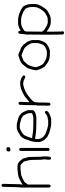

<svg xmlns="http://www.w3.org/2000/svg" viewBox="846 -1568 895 2628"><g transform="rotate(-90 1294.0 -254.5)"><path d="M71.8 -681.6Q84 -681.6 91.3 -664.1Q91.3 -633.8 85.4 -423.8Q81.5 -417.5 81.5 -412.1V-392.6Q99.6 -407.7 171.4 -443.4Q177.7 -443.4 198.7 -451.2Q208.5 -455.1 269 -460.9Q269 -462.9 274.9 -462.9H349.1Q396.5 -448.2 423.3 -404.3Q436 -404.3 450.7 -335.9Q458.5 -310.5 458.5 -308.6Q462.4 -194.8 462.4 -136.7Q466.3 -121.1 466.3 -117.2V-56.6Q462.4 -42.5 460.4 -15.6Q451.7 -3.9 440.9 -3.9Q425.3 -3.9 421.4 -25.4V-54.7Q421.4 -56.6 425.3 -70.3V-111.3Q421.4 -130.4 421.4 -132.8Q421.4 -306.2 409.7 -324.2Q397.9 -384.8 386.2 -384.8Q353.5 -421.9 341.3 -421.9H288.6Q286.6 -421.9 272.9 -418H251.5Q196.8 -412.1 196.8 -406.2Q159.7 -394.5 146 -382.8Q108.9 -369.1 93.3 -334Q89.8 -334 81.5 -320.3V-31.2Q78.1 -9.8 60.1 -9.8Q44.4 -9.8 40.5 -31.2V-423.8L44.4 -437.5Q48.3 -539.1 50.3 -664.1Q56.6 -681.6 71.8 -681.6Z M557.6 -614.3H571.3Q592.8 -610.8 592.8 -592.8V-583Q592.8 -559.6 551.8 -559.6Q534.2 -565.9 534.2 -581.1V-590.8Q539.1 -614.3 557.6 -614.3ZM563.5 -440.4Q579.1 -440.4 583 -418.9V-45.9Q579.6 -24.4 561.5 -24.4Q548.3 -24.4 540 -40L542 -63.5V-418.9Q545.4 -440.4 563.5 -440.4Z M852.1 -472.7H910.6Q995.6 -455.1 1025.9 -435.5Q1061 -411.6 1068.8 -390.6Q1096.7 -343.8 1100.1 -308.6V-267.6Q1100.1 -237.8 1080.6 -232.4Q1080.6 -219.2 1006.3 -205.1H912.6Q807.1 -205.1 721.2 -220.7H705.6L703.6 -207V-183.6Q703.6 -155.8 725.1 -123L742.7 -101.6Q749.5 -101.6 756.3 -91.8Q783.2 -73.2 848.1 -54.7Q880.9 -48.3 897 -43H963.4Q1035.6 -57.1 1035.6 -66.4Q1039.1 -66.4 1057.1 -84Q1063.5 -87.9 1068.8 -87.9Q1090.3 -84.5 1090.3 -66.4Q1084.5 -40 1031.7 -17.6Q1004.4 -10.7 1004.4 -7.8Q989.7 -2 967.3 -2H906.7Q885.7 -2 818.8 -19.5Q818.8 -22 793.5 -27.3Q763.2 -39.1 734.9 -54.7Q684.6 -96.2 678.2 -123Q671.4 -123 662.6 -171.9V-201.2Q670.4 -280.8 688 -308.6Q701.7 -346.7 701.7 -357.4L725.1 -398.4Q725.1 -401.9 748.5 -421.9Q815.9 -468.8 838.4 -468.8Q838.4 -472.2 852.1 -472.7ZM715.3 -261.7H732.9Q809.6 -246.1 920.4 -246.1H990.7Q1022.9 -246.1 1059.1 -265.6V-298.8Q1059.1 -326.7 1023.9 -384.8Q991.2 -411.1 963.4 -416Q941.4 -423.8 898.9 -431.6H856Q850.1 -426.8 830.6 -423.8Q790.5 -402.8 766.1 -380.9Q745.1 -360.4 715.3 -261.7Z M1194.3 -449.2Q1210 -449.2 1213.9 -427.7Q1210 -356 1210 -332V-298.8Q1212.9 -298.8 1223.6 -312.5Q1236.8 -319.8 1282.2 -359.4Q1286.6 -359.4 1293.9 -367.2Q1376 -417 1446.3 -425.8H1485.4L1536.1 -412.1Q1542 -405.3 1557.6 -398.4Q1575.2 -388.2 1575.2 -375Q1575.2 -359.4 1553.7 -355.5Q1547.9 -355.5 1504.9 -378.9Q1493.7 -378.9 1471.7 -384.8H1450.2Q1356 -368.2 1280.3 -302.7Q1219.7 -257.8 1211.9 -228.5Q1208 -228 1208 -224.6V-197.3Q1208 -194.8 1204.1 -175.8V-115.2Q1204.1 -80.6 1202.1 -29.3Q1195.8 -11.7 1180.7 -11.7Q1170.9 -11.7 1161.1 -27.3Q1163.1 -94.7 1163.1 -125V-187.5Q1163.1 -192.4 1167 -205.1Q1168.9 -377.9 1172.9 -429.7Q1172.9 -445.3 1194.3 -449.2Z M1857.9 -451.2H1859.9Q1897 -439 1918.5 -425.8Q1959 -417 1990.7 -384.8Q1996.6 -384.8 2010.3 -361.3Q2045.4 -326.7 2059.1 -263.7V-169.9Q2040 -100.6 2018.1 -76.2Q1984.9 -40.5 1928.2 -23.4Q1919.4 -19.5 1902.8 -19.5H1887.2Q1809.6 -19.5 1781.7 -35.2Q1757.8 -40 1693.8 -91.8Q1660.2 -147 1652.8 -179.7Q1647 -193.8 1647 -197.3V-222.7Q1652.8 -261.2 1668.5 -304.7Q1668.5 -328.1 1734.9 -400.4Q1755.4 -423.8 1832.5 -445.3Q1836.4 -450.2 1857.9 -451.2ZM1688 -209V-207Q1703.6 -153.8 1721.2 -128.9Q1721.7 -122.1 1744.6 -103.5Q1806.6 -62.5 1844.2 -62.5Q1862.8 -60.5 1885.3 -60.5H1893.1Q1933.6 -60.5 1984.9 -99.6Q2007.3 -132.8 2018.1 -183.6V-253.9Q2018.1 -295.9 1955.6 -361.3Q1940.4 -375.5 1906.7 -386.7Q1859.4 -408.2 1848.1 -408.2L1783.7 -382.8Q1772.5 -382.8 1754.4 -357.4Q1754.4 -354 1734.9 -337.9L1719.2 -316.4Q1691.9 -257.8 1691.9 -228.5Q1691.9 -222.7 1688 -209Z M2324.7 -455.1Q2393.1 -455.1 2449.7 -425.8Q2469.7 -421.9 2508.3 -392.6Q2516.6 -392.6 2539.6 -347.7Q2553.2 -301.8 2553.2 -271.5V-224.6Q2547.4 -173.3 2535.6 -164.1Q2535.6 -145.5 2482.9 -74.2Q2480.5 -74.2 2455.6 -50.8Q2430.7 -33.2 2420.4 -33.2Q2402.8 -17.1 2356 -7.8H2295.4Q2271 -7.8 2242.7 -23.4Q2225.6 -26.4 2184.1 -58.6Q2180.7 -58.6 2174.3 -62.5V23.4Q2174.3 63 2176.3 142.6Q2180.2 148.9 2180.2 154.3Q2180.2 169.9 2158.7 173.8H2156.7Q2143.6 173.8 2135.3 158.2Q2133.3 68.4 2133.3 21.5V-140.6Q2133.3 -213.9 2135.3 -353.5Q2140.1 -353.5 2143.1 -412.1Q2143.1 -453.1 2166.5 -453.1Q2186 -453.1 2186 -418Q2210.9 -438.5 2273.9 -455.1ZM2176.3 -345.7Q2174.3 -215.8 2174.3 -138.7V-125Q2178.7 -125 2193.8 -101.6Q2250 -59.6 2293.5 -48.8H2334.5Q2376.5 -48.8 2402.8 -70.3Q2450.2 -90.3 2477.1 -140.6Q2485.8 -144.5 2508.3 -203.1Q2512.2 -231 2512.2 -242.2V-261.7Q2512.2 -296.4 2500.5 -332Q2491.7 -355 2473.1 -365.2Q2447.3 -385.7 2422.4 -392.6Q2375.5 -414.1 2328.6 -414.1H2283.7Q2230.5 -405.3 2182.1 -365.2Q2182.1 -356.9 2176.3 -345.7Z"/></g></svg>

Font: CEF Fonts CJK
Style: Regular
Weight: 400
Designer: PartyBoss (派对大魔王)
Version: Release 2.25